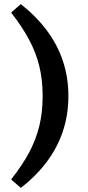

<svg xmlns="http://www.w3.org/2000/svg" viewBox="-20 -744 428 932"><path d="M187 -278Q187 -356 171 -422Q155 -488 121.5 -551Q88 -614 34 -683L81 -724Q156 -665 207.5 -596Q259 -527 285.5 -447.5Q312 -368 312 -278Q312 -187 285.5 -107.5Q259 -28 207.5 41Q156 110 81 168L34 127Q88 59 121.5 -4Q155 -67 171 -133Q187 -199 187 -278Z"/></svg>

Font: Source Serif 4 18pt
Style: Bold
Weight: 700
Designer: Frank Grießhammer
Foundry: Adobe Systems Incorporated
Version: Version 4.004;hotconv 1.0.116;makeotfexe 2.5.65601